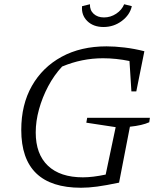

<svg xmlns="http://www.w3.org/2000/svg" viewBox="-20 -875 754 903"><path d="M361 8Q80 8 80 -264Q80 -383 130 -471Q180 -559 270 -608Q360 -657 481 -657Q520 -657 566 -651.5Q612 -646 659 -634L621 -445H598L589 -588Q526 -601 464 -601Q365 -601 272 -562Q234 -521 206.5 -469Q179 -417 163.5 -361Q148 -305 148 -252Q148 -150 205.5 -95.5Q263 -41 370 -41Q416 -41 477 -54L524 -277L386 -298L390 -321H685L682 -300Q649 -285 591 -279L540 -16Q478 -3 437 2.5Q396 8 361 8ZM467 -748Q419 -748 390.5 -776Q362 -804 366 -846L403 -855Q402 -827 420.5 -810Q439 -793 469 -793Q500 -793 526.5 -810.5Q553 -828 564 -855L600 -846Q591 -805 553 -776.5Q515 -748 467 -748Z"/></svg>

Font: Piazzolla Light
Style: Italic
Weight: 300
Italic angle: -11.3°
Designer: Juan Pablo del Peral
Foundry: Huerta Tipografica
Version: Version 1.330